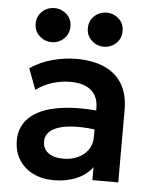

<svg xmlns="http://www.w3.org/2000/svg" viewBox="-53 -777 668 836"><g transform="rotate(5 281.0 -358.5)"><path d="M213 15Q162 15 122.5 -4.5Q83 -24 60.5 -59.8Q38 -95.5 38 -144.5Q38 -186.5 59 -219.5Q80 -252.5 123.5 -274.2Q167 -296 234.8 -303.5Q302.5 -311 395.5 -301.5L397.5 -217Q336.5 -226.5 291 -225.5Q245.5 -224.5 215.8 -215Q186 -205.5 171.2 -189Q156.5 -172.5 156.5 -150.5Q156.5 -117.5 180.5 -99.8Q204.5 -82 246 -82Q281.5 -82 309.8 -95Q338 -108 354.5 -131.8Q371 -155.5 371 -188V-314.5Q371 -346 357.8 -369.2Q344.5 -392.5 317.5 -405.2Q290.5 -418 248 -418Q209 -418 170.8 -406.2Q132.5 -394.5 99 -370L64.5 -461.5Q112 -493 164.5 -506.5Q217 -520 266 -520Q336 -520 387.2 -498Q438.5 -476 466.2 -430.8Q494 -385.5 494 -316V0H381V-57Q356 -22.5 312 -3.8Q268 15 213 15ZM151.5 -583Q121.5 -583 98.5 -603.8Q75.5 -624.5 75.5 -657.5Q75.5 -680 86.2 -696.8Q97 -713.5 114.2 -722.8Q131.5 -732 151.5 -732Q181.5 -732 204.5 -711.5Q227.5 -691 227.5 -657.5Q227.5 -635.5 217 -618.8Q206.5 -602 189 -592.5Q171.5 -583 151.5 -583ZM379.5 -583Q349.5 -583 326.5 -603.8Q303.5 -624.5 303.5 -657.5Q303.5 -680 314.2 -696.8Q325 -713.5 342.2 -722.8Q359.5 -732 379.5 -732Q409.5 -732 432.5 -711.5Q455.5 -691 455.5 -657.5Q455.5 -635.5 445 -618.8Q434.5 -602 417 -592.5Q399.5 -583 379.5 -583Z"/></g></svg>

Font: Geologica Medium
Style: Regular
Weight: 500
Designer: Sindre Bremnes, Frode Helland
Foundry: Monokrom Skriftforlag AS
Version: Version 1.010;gftools[0.9.28]